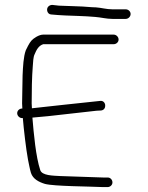

<svg xmlns="http://www.w3.org/2000/svg" viewBox="-20 -767 601 782"><path d="M70 -286H73C76.7 -240.2 85.9 -161.3 94 -117C98.3 -97.6 100.6 -81 106 -63C113.8 -38.2 137.9 -25.7 163 -18C199.8 -8 346.4 -7.8 400 -5H418C428.6 -5 438 -13.4 438 -24C438 -34.6 429.6 -44 419 -44H401C387.8 -44.7 236.6 -49.3 224 -50C195.4 -51.7 151.4 -51.7 144 -74C125.9 -128.3 117.4 -222.8 112 -288C123.3 -288.7 145 -290.7 177 -294C250.2 -302.3 305.4 -308.5 373 -316L392 -317C416.7 -320.1 412.7 -359.1 388 -356L369 -354C291.7 -345.4 192.5 -335.7 110 -326C109.3 -332.7 109 -339.3 109 -346C109 -394.5 109.9 -454.1 113.5 -497C114.9 -514.3 115.1 -534.1 121 -546C128.4 -563.2 136.4 -580.5 156 -587H443C453.6 -587 463 -595.4 463 -606C463 -616.6 453.6 -626 443 -626H156C148 -626 138.7 -623 128 -617C109.1 -605.7 104.1 -598.5 94 -580L85 -562C75.4 -535.6 73.7 -496 72 -460C72 -430.6 70 -377.3 70 -346C70 -339.3 70.3 -332.3 71 -325H70C59.4 -325 50 -316.6 50 -306C50 -295.4 59.4 -286 70 -286ZM492 -729H438C413.7 -729 393.5 -735.4 371 -737C353.5 -737 317.9 -741 301 -741C292.3 -741.7 284 -742 276 -742C267.3 -742.7 257.7 -743 247 -743C237 -743.7 228 -744 220 -744C207.9 -745 202.5 -745.8 193 -747C187.7 -747 182.8 -745.3 178.5 -742C165.8 -732.2 172 -708 189 -708C205.6 -705.9 226.4 -705.3 246 -704C256 -704 265 -703.7 273 -703C282.3 -703 291.3 -702.7 300 -702C317.9 -702 352.3 -699.1 368 -698C392.1 -696.1 413.7 -690 438 -690H492C502.6 -690 512 -699.4 512 -710C512 -720.6 502.6 -729 492 -729Z"/></svg>

Font: Just Breathe
Style: Regular
Weight: 400
Foundry: Cannot Into Space Fonts
Version: Version 0.72